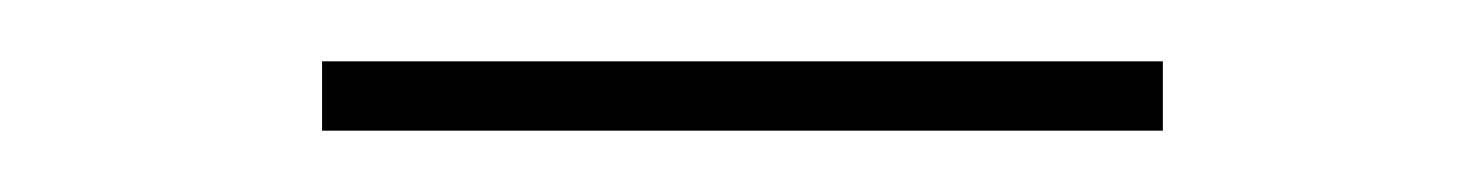

<svg xmlns="http://www.w3.org/2000/svg" viewBox="-20 -343 478 62"><path d="M355.5 -323.2H84V-300.8H355.5Z"/></svg>

Font: Raveo Thin
Style: Regular
Weight: 100
Designer: Jakub Foglar, Rasmus Andersson (Inter)
Foundry: Jakubfoglar.com
Version: Version 1.100;Glyphs 3.2.3 (3260)